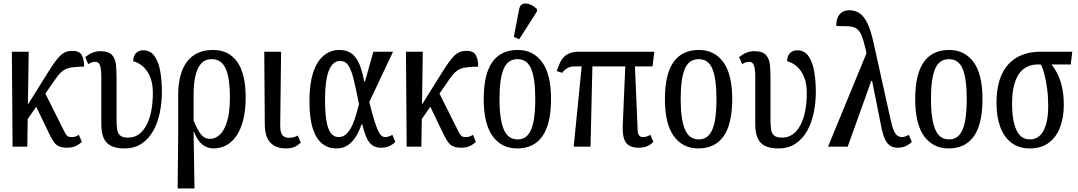

<svg xmlns="http://www.w3.org/2000/svg" viewBox="-20 -828 6087 1084"><path d="M110 -118 114 -200 252 -421Q272 -453 288.5 -476Q305 -499 320 -513.5Q335 -528 351.5 -534.5Q368 -541 387 -541Q429 -541 442 -516Q455 -491 455 -452Q418 -451 394 -448.5Q370 -446 353.5 -439Q337 -432 323.5 -419Q310 -406 294 -383ZM51 0 47 -536H142L134 0ZM359 6Q331 6 314 -1.5Q297 -9 286 -24Q275 -39 264 -60L165 -266L223 -326L344 -84Q351 -70 357 -63.5Q363 -57 370 -55.5Q377 -54 386 -54Q397 -54 407 -57.5Q417 -61 425 -67L442 -27Q429 -14 408.5 -4Q388 6 359 6Z M682 10Q635 10 606 -5Q577 -20 564.5 -50.5Q552 -81 552 -127V-393Q552 -441 544 -460Q536 -479 519 -479Q510 -479 500.5 -476.5Q491 -474 478 -466L461 -506Q483 -523 503.5 -531Q524 -539 546 -539Q594 -539 613 -517Q632 -495 635 -460.5Q638 -426 638 -388V-151Q638 -122 641 -99Q644 -76 658 -63.5Q672 -51 703 -51Q739 -51 765 -70.5Q791 -90 808.5 -124.5Q826 -159 834.5 -204.5Q843 -250 843 -303Q843 -359 826.5 -396.5Q810 -434 784.5 -455Q759 -476 732 -482Q732 -511 747.5 -527.5Q763 -544 788 -544Q830 -544 853 -510.5Q876 -477 885 -424Q894 -371 894 -310Q894 -250 882.5 -193Q871 -136 845.5 -90Q820 -44 779.5 -17Q739 10 682 10Z M983 236 986 -66V-291Q986 -352 998.5 -399.5Q1011 -447 1035.5 -479.5Q1060 -512 1097 -529Q1134 -546 1182 -546Q1272 -546 1319.5 -478.5Q1367 -411 1367 -278Q1367 -205 1353 -150.5Q1339 -96 1314.5 -60.5Q1290 -25 1257 -7.5Q1224 10 1185 10Q1151 10 1123 -11.5Q1095 -33 1075 -84H1073L1078 236ZM1166 -44Q1195 -44 1220.5 -67Q1246 -90 1262 -141.5Q1278 -193 1278 -278Q1278 -349 1268 -397Q1258 -445 1235.5 -469.5Q1213 -494 1175 -494Q1138 -494 1115.5 -469Q1093 -444 1083 -399Q1073 -354 1073 -293V-148Q1092 -99 1113 -71.5Q1134 -44 1166 -44Z M1594 10Q1538 10 1507 -22Q1476 -54 1475 -125L1472 -536H1567L1562 -119Q1562 -92 1568 -77Q1574 -62 1585 -56Q1596 -50 1611 -50Q1627 -50 1638 -53Q1649 -56 1661 -63L1678 -23Q1661 -6 1641.5 2Q1622 10 1594 10Z M1878 10Q1833 10 1799 -17Q1765 -44 1746 -102.5Q1727 -161 1727 -257Q1727 -354 1748 -418Q1769 -482 1807.5 -514Q1846 -546 1896 -546Q1930 -546 1956.5 -531.5Q1983 -517 2003 -478.5Q2023 -440 2036 -369H2041L2088 -536H2199L2065 -252Q2081 -188 2093 -149Q2105 -110 2115 -89.5Q2125 -69 2134.5 -61.5Q2144 -54 2154 -54Q2162 -54 2173 -57Q2184 -60 2195 -67L2212 -27Q2196 -11 2177 -2.5Q2158 6 2132 6Q2110 6 2093.5 -1.5Q2077 -9 2065 -24.5Q2053 -40 2043.5 -65Q2034 -90 2025 -126H2021Q2009 -90 1990.5 -59Q1972 -28 1945 -9Q1918 10 1878 10ZM1892 -54Q1919 -54 1938.5 -74.5Q1958 -95 1971 -125.5Q1984 -156 1992.5 -187Q2001 -218 2007 -240Q1990 -325 1977 -379Q1964 -433 1947 -458.5Q1930 -484 1900 -484Q1879 -484 1863 -470Q1847 -456 1836.5 -429Q1826 -402 1820.5 -361Q1815 -320 1815 -266Q1815 -195 1822.5 -148Q1830 -101 1847 -77.5Q1864 -54 1892 -54Z M2335 -118 2339 -200 2477 -421Q2497 -453 2513.5 -476Q2530 -499 2545 -513.5Q2560 -528 2576.5 -534.5Q2593 -541 2612 -541Q2654 -541 2667 -516Q2680 -491 2680 -452Q2643 -451 2619 -448.5Q2595 -446 2578.5 -439Q2562 -432 2548.5 -419Q2535 -406 2519 -383ZM2276 0 2272 -536H2367L2359 0ZM2584 6Q2556 6 2539 -1.5Q2522 -9 2511 -24Q2500 -39 2489 -60L2390 -266L2448 -326L2569 -84Q2576 -70 2582 -63.5Q2588 -57 2595 -55.5Q2602 -54 2611 -54Q2622 -54 2632 -57.5Q2642 -61 2650 -67L2667 -27Q2654 -14 2633.5 -4Q2613 6 2584 6Z M2900 10Q2812 10 2761.5 -59Q2711 -128 2711 -269Q2711 -409 2759.5 -477.5Q2808 -546 2903 -546Q2990 -546 3040.5 -477.5Q3091 -409 3091 -269Q3091 -128 3042.5 -59Q2994 10 2900 10ZM2902 -41Q2939 -41 2961 -67Q2983 -93 2992.5 -143.5Q3002 -194 3002 -269Q3002 -382 2979.5 -438Q2957 -494 2902 -494Q2846 -494 2823 -438Q2800 -382 2800 -269Q2800 -157 2823.5 -99Q2847 -41 2902 -41ZM2911 -606 2881 -620 2911 -776Q2915 -796 2926.5 -803Q2938 -810 2953 -808Q2968 -806 2984 -797.5Q3000 -789 3012 -776V-764Z M3154 -417 3123 -427Q3132 -454 3142 -474.5Q3152 -495 3166 -508.5Q3180 -522 3200.5 -529Q3221 -536 3251 -536H3674L3664 -453H3220Q3209 -453 3197.5 -449.5Q3186 -446 3175 -438Q3164 -430 3154 -417ZM3219 0 3266 -473H3325L3314 0ZM3585 6Q3552 6 3531.5 -6.5Q3511 -19 3502.5 -47Q3494 -75 3496 -122L3511 -473H3564L3580 -96Q3581 -74 3588 -64Q3595 -54 3611 -54Q3622 -54 3632 -57.5Q3642 -61 3652 -67L3669 -27Q3651 -9 3631 -1.5Q3611 6 3585 6Z M3923 10Q3835 10 3784.5 -59Q3734 -128 3734 -269Q3734 -409 3782.5 -477.5Q3831 -546 3926 -546Q4013 -546 4063.5 -477.5Q4114 -409 4114 -269Q4114 -128 4065.5 -59Q4017 10 3923 10ZM3925 -41Q3962 -41 3984 -67Q4006 -93 4015.5 -143.5Q4025 -194 4025 -269Q4025 -382 4002.5 -438Q3980 -494 3925 -494Q3869 -494 3846 -438Q3823 -382 3823 -269Q3823 -157 3846.5 -99Q3870 -41 3925 -41Z M4374 10Q4327 10 4298 -5Q4269 -20 4256.5 -50.5Q4244 -81 4244 -127V-393Q4244 -441 4236 -460Q4228 -479 4211 -479Q4202 -479 4192.5 -476.5Q4183 -474 4170 -466L4153 -506Q4175 -523 4195.5 -531Q4216 -539 4238 -539Q4286 -539 4305 -517Q4324 -495 4327 -460.5Q4330 -426 4330 -388V-151Q4330 -122 4333 -99Q4336 -76 4350 -63.5Q4364 -51 4395 -51Q4431 -51 4457 -70.5Q4483 -90 4500.5 -124.5Q4518 -159 4526.5 -204.5Q4535 -250 4535 -303Q4535 -359 4518.5 -396.5Q4502 -434 4476.5 -455Q4451 -476 4424 -482Q4424 -511 4439.5 -527.5Q4455 -544 4480 -544Q4522 -544 4545 -510.5Q4568 -477 4577 -424Q4586 -371 4586 -310Q4586 -250 4574.5 -193Q4563 -136 4537.5 -90Q4512 -44 4471.5 -17Q4431 10 4374 10Z M5048 6Q5024 6 5006.5 -5Q4989 -16 4977.5 -39.5Q4966 -63 4958 -100L4879 -495Q4867 -554 4857 -590Q4847 -626 4835.5 -645Q4824 -664 4807 -671.5Q4790 -679 4764.5 -680Q4739 -681 4702 -681Q4701 -703 4707.5 -723.5Q4714 -744 4731 -757Q4748 -770 4777 -770Q4809 -770 4834 -752.5Q4859 -735 4878 -695Q4897 -655 4912 -586L5009 -149Q5018 -108 5028 -87.5Q5038 -67 5049 -60.5Q5060 -54 5071 -54Q5081 -54 5091 -57.5Q5101 -61 5111 -67L5128 -27Q5116 -14 5095.5 -4Q5075 6 5048 6ZM4655 0 4874 -532 4906 -371H4899L4766 0Z M5336 10Q5248 10 5197.5 -59Q5147 -128 5147 -269Q5147 -409 5195.5 -477.5Q5244 -546 5339 -546Q5426 -546 5476.5 -477.5Q5527 -409 5527 -269Q5527 -128 5478.5 -59Q5430 10 5336 10ZM5338 -41Q5375 -41 5397 -67Q5419 -93 5428.5 -143.5Q5438 -194 5438 -269Q5438 -382 5415.5 -438Q5393 -494 5338 -494Q5282 -494 5259 -438Q5236 -382 5236 -269Q5236 -157 5259.5 -99Q5283 -41 5338 -41Z M5793 10Q5733 10 5691 -21.5Q5649 -53 5627.5 -110.5Q5606 -168 5606 -246Q5606 -320 5623 -374.5Q5640 -429 5672.5 -464.5Q5705 -500 5751 -518Q5797 -536 5854 -536H6034L6025 -464H5917Q5938 -437 5953.5 -404Q5969 -371 5977.5 -329.5Q5986 -288 5986 -235Q5986 -165 5965 -109.5Q5944 -54 5901.5 -22Q5859 10 5793 10ZM5795 -41Q5845 -41 5871.5 -90Q5898 -139 5898 -230Q5898 -283 5891.5 -330Q5885 -377 5875.5 -412.5Q5866 -448 5856 -464H5838Q5809 -464 5783 -453Q5757 -442 5737 -416.5Q5717 -391 5705.5 -348Q5694 -305 5694 -242Q5694 -181 5704.5 -135.5Q5715 -90 5737 -65.5Q5759 -41 5795 -41Z"/></svg>

Font: Noto Serif ExtraCondensed
Style: Regular
Weight: 400
Width: 2
Designer: Monotype Design Team
Foundry: Monotype Imaging Inc.
Version: Version 2.013